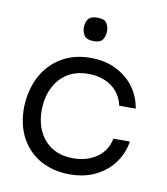

<svg xmlns="http://www.w3.org/2000/svg" viewBox="-69 -610 589 678"><g transform="rotate(10 226.0 -271.0)"><path d="M225 10Q168 10 123 -14Q78 -38 52 -84Q26 -130 26 -195Q28 -259 53.5 -307Q79 -355 124 -381.5Q169 -408 227 -408Q281 -408 321 -387.5Q361 -367 385 -333.5Q409 -300 415 -259H356Q347 -302 313 -326.5Q279 -351 229 -351Q186 -351 155 -331.5Q124 -312 107 -277.5Q90 -243 89 -198Q89 -130 126 -89Q163 -48 228 -48Q276 -48 311.5 -72Q347 -96 356 -141H415Q409 -100 384.5 -65.5Q360 -31 319.5 -10.5Q279 10 225 10ZM227 -468Q202 -468 193.5 -481Q185 -494 185 -511Q185 -527 193.5 -539.5Q202 -552 227 -552Q252 -552 260 -539.5Q268 -527 268 -511Q268 -494 260 -481Q252 -468 227 -468Z"/></g></svg>

Font: Darker Grotesque Medium
Style: Regular
Weight: 500
Designer: Gabriel Lam
Foundry: TypeRant
Version: Version 1.000;gftools[0.9.28]